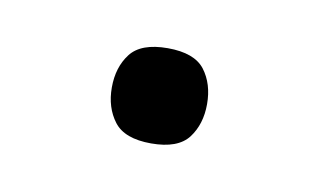

<svg xmlns="http://www.w3.org/2000/svg" viewBox="-29 -427 273 166"><g transform="rotate(10 107.5 -344.0)"><path d="M67 -344.4Q67 -362.2 76.2 -374.2Q85.4 -386.2 108.8 -386.2Q132.3 -386.2 141.5 -374.2Q150.6 -362.2 150.6 -344.4Q150.6 -326.8 141.5 -314.7Q132.3 -302.6 108.8 -302.6Q85.4 -302.6 76.2 -314.7Q67 -326.8 67 -344.4Z"/></g></svg>

Font: Khand Variable Light
Style: Regular
Weight: 300
Designer: Satya Rajpurohit
Foundry: Indian Type Foundry
Version: Version 3.000